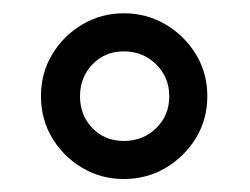

<svg xmlns="http://www.w3.org/2000/svg" viewBox="-20 -804 382 293"><path d="M296.4 -657.2Q296.4 -622.1 279.1 -593.5Q261.7 -564.9 232.9 -547.9Q204.1 -530.8 168.9 -530.8Q134.3 -530.8 105.5 -547.9Q76.7 -564.9 59.6 -593.5Q42.5 -622.1 42.5 -657.2Q42.5 -692.4 59.6 -720.9Q76.7 -749.5 105.5 -766.6Q134.3 -783.7 168.9 -783.7Q204.1 -783.7 232.9 -766.6Q261.7 -749.5 279.1 -720.9Q296.4 -692.4 296.4 -657.2ZM238.3 -657.2Q238.3 -686 218.3 -705.8Q198.2 -725.6 168.9 -725.6Q140.1 -725.6 121.1 -705.8Q102.1 -686 102.1 -657.2Q102.1 -627.9 121.1 -608.4Q140.1 -588.9 168.9 -588.9Q198.2 -588.9 218.3 -608.4Q238.3 -627.9 238.3 -657.2Z"/></svg>

Font: Estedad-FD Bold
Style: Regular
Weight: 700
Designer: Amin Abedi
Version: Version 7.3